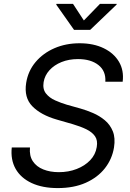

<svg xmlns="http://www.w3.org/2000/svg" viewBox="-20 -962 676 995"><path d="M279.3 12.7Q200.2 12.7 144 -13.4Q87.9 -39.6 61 -86.9Q34.2 -134.3 41 -197.8H135.3Q131.3 -154.8 150.1 -126.5Q168.9 -98.1 204.3 -84Q239.7 -69.8 284.7 -69.8Q335 -69.8 377.2 -86.2Q419.4 -102.5 447.3 -131.6Q475.1 -160.6 481.4 -200.2Q487.3 -234.4 472.4 -255.9Q457.5 -277.3 427.5 -292Q397.5 -306.6 357.4 -318.4L274.4 -342.3Q191.4 -366.2 147.5 -411.4Q103.5 -456.5 115.7 -532.7Q125.5 -594.2 164.3 -640.4Q203.1 -686.5 262.2 -712.2Q321.3 -737.8 392.6 -737.8Q464.4 -737.8 517.3 -712.2Q570.3 -686.5 596.7 -641.6Q623 -596.7 615.7 -538.6H525.9Q529.3 -594.2 490 -625Q450.7 -655.8 384.3 -655.8Q336.9 -655.8 298.8 -640.4Q260.7 -625 236.3 -598.1Q211.9 -571.3 206.1 -536.6Q200.2 -500.5 218 -477.8Q235.8 -455.1 266.1 -441.7Q296.4 -428.2 326.2 -419.4L397.5 -399.4Q428.7 -390.6 462.2 -376.2Q495.6 -361.8 523.2 -338.9Q550.8 -315.9 564.7 -281.5Q578.6 -247.1 570.8 -197.8Q561 -137.7 523.7 -90.1Q486.3 -42.5 424.6 -14.9Q362.8 12.7 279.3 12.7ZM358.4 -941.9 414.6 -856 498 -941.9H585L584 -938L447.3 -807.1H363.8L271.5 -938L272.5 -941.9Z"/></svg>

Font: Inter 17pt
Style: Italic
Weight: 400
Italic angle: -9.3988°
Version: Version 4.001;git-66647c0bb